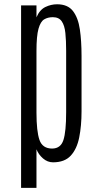

<svg xmlns="http://www.w3.org/2000/svg" viewBox="-20 -758 468 907"><path d="M79.6 129.4V-732.4H152.3V-676.3Q167.5 -711.9 194.3 -724.9Q221.2 -737.8 249.5 -737.8Q299.8 -737.8 324.5 -706.1Q349.1 -674.3 357.2 -619.4Q365.2 -564.5 365.2 -494.6V-231.9Q365.2 -163.6 354.2 -108.9Q343.3 -54.2 314.2 -22.7Q285.2 8.8 230.5 8.8Q204.6 8.8 183.3 -9.5Q162.1 -27.8 152.3 -52.7V129.4ZM226.6 -56.2Q266.6 -56.6 279.5 -96.2Q292.5 -135.7 292.5 -228.5V-518.1Q292.5 -566.4 288.8 -602.1Q285.2 -637.7 271.7 -657.2Q258.3 -676.8 229.5 -676.8Q206.1 -676.8 188.7 -666.5Q171.4 -656.2 161.9 -622.3Q152.3 -588.4 152.3 -517.1V-226.1Q152.3 -137.7 166.5 -96.9Q180.7 -56.2 226.6 -56.2Z"/></svg>

Font: Antonio Thin
Style: Regular
Weight: 250
Designer: Vernon Adams
Foundry: Vernon Adams
Version: Version 1.002